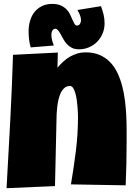

<svg xmlns="http://www.w3.org/2000/svg" viewBox="-20 -982 692 987"><path d="M630.9 -247.1Q630.9 -191.9 629.6 -137.9Q628.4 -84 626 -29.3L344.7 -34.2Q359.4 -120.6 370.1 -206.8Q380.9 -293 380.9 -380.9Q380.9 -387.2 380.4 -401.4Q379.9 -415.5 378.4 -433.3Q377 -451.2 374.3 -470Q371.6 -488.8 366.9 -504.4Q362.3 -520 355.7 -530Q349.1 -540 339.8 -540Q323.2 -540 311.8 -530.3Q300.3 -520.5 292.7 -505.1Q285.2 -489.7 280.8 -470.7Q276.4 -451.7 274.2 -432.6Q272 -413.6 271.2 -396.7Q270.5 -379.9 270.5 -369.1Q268.1 -282.7 266.6 -197.5Q265.1 -112.3 262.7 -25.4L13.7 -14.6Q23.4 -187 32.5 -357.4Q41.5 -527.8 46.9 -700.2L277.3 -711.9L275.4 -633.8Q289.1 -650.4 304.9 -665Q320.8 -679.7 338.9 -690.2Q356.9 -700.7 377.2 -706.8Q397.5 -712.9 419.9 -712.9Q461.4 -712.9 492.7 -699.2Q523.9 -685.5 546.4 -662.1Q568.8 -638.7 584 -606.7Q599.1 -574.7 608.4 -538.6Q617.7 -502.4 622.6 -463.1Q627.4 -423.8 629.2 -385.7Q630.9 -347.7 630.9 -312V-310.1Q630.9 -310.1 630.9 -310.1Q630.9 -310.1 630.9 -310.1Q630.9 -310.1 630.9 -310.1Q630.9 -310.1 630.9 -310.1Q630.9 -310.1 630.9 -310.1Q630.9 -310.1 630.9 -310.1V-309.1Q630.9 -309.1 630.9 -309.1Q630.9 -309.1 630.9 -309.1Q630.9 -309.1 630.9 -309.1Q630.9 -309.1 630.9 -309.1Q630.9 -309.1 630.9 -309.1Q630.9 -309.1 630.9 -309.1V-304.2Q630.9 -304.2 630.9 -304.2Q630.9 -304.2 630.9 -304.2Q630.9 -304.2 630.9 -304.2Q630.9 -304.2 630.9 -304.2Q630.9 -304.2 630.9 -304.2Q630.9 -304.2 630.9 -304.2Q630.9 -304.2 630.9 -304.2Q630.9 -304.2 630.9 -304.2Q630.9 -304.2 630.9 -304.2V-303.7Q630.9 -303.7 630.9 -303.7Q630.9 -303.7 630.9 -303.7Q630.9 -303.7 630.9 -303.7Q630.9 -303.7 630.9 -303.7Q630.9 -303.7 630.9 -303.7Q630.9 -303.7 630.9 -303.7V-296.9Q630.9 -296.9 630.9 -296.9Q630.9 -296.9 630.9 -296.9Q630.9 -296.9 630.9 -296.9Q630.9 -296.9 630.9 -296.9Q630.9 -296.9 630.9 -296.9Q630.9 -296.9 630.9 -296.9V-296.4Q630.9 -296.4 630.9 -296.4Q630.9 -296.4 630.9 -296.4Q630.9 -296.4 630.9 -296.4Q630.9 -296.4 630.9 -296.4Q630.9 -296.4 630.9 -296.4Q630.9 -296.4 630.9 -296.4V-293Q630.9 -293 630.9 -293Q630.9 -293 630.9 -293Q630.9 -293 630.9 -293Q630.9 -293 630.9 -293Q630.9 -293 630.9 -293Q630.9 -293 630.9 -293V-292.5Q630.9 -292.5 630.9 -292.5Q630.9 -292.5 630.9 -292.5Q630.9 -292.5 630.9 -292.5Q630.9 -292.5 630.9 -292.5Q630.9 -292.5 630.9 -292.5Q630.9 -292.5 630.9 -292.5V-288.6Q630.9 -288.6 630.9 -288.6Q630.9 -288.6 630.9 -288.6Q630.9 -288.6 630.9 -288.6Q630.9 -288.6 630.9 -288.6Q630.9 -288.6 630.9 -288.6Q630.9 -288.6 630.9 -288.6V-288.1Q630.9 -288.1 630.9 -288.1Q630.9 -288.1 630.9 -288.1Q630.9 -288.1 630.9 -288.1Q630.9 -288.1 630.9 -288.1Q630.9 -288.1 630.9 -288.1Q630.9 -288.1 630.9 -288.1V-287.6Q630.9 -287.6 630.9 -287.6Q630.9 -287.6 630.9 -287.6Q630.9 -287.6 630.9 -287.6V-284.7Q630.9 -284.7 630.9 -284.7Q630.9 -284.7 630.9 -284.7Q630.9 -284.7 630.9 -284.7Q630.9 -284.7 630.9 -284.7Q630.9 -284.7 630.9 -284.7Q630.9 -284.7 630.9 -284.7Q630.9 -284.7 630.9 -284.7Q630.9 -284.7 630.9 -284.7V-284.2Q630.9 -284.2 630.9 -284.2Q630.9 -284.2 630.9 -284.2Q630.9 -284.2 630.9 -284.2Q630.9 -284.2 630.9 -284.2Q630.9 -284.2 630.9 -284.2Q630.9 -284.2 630.9 -284.2V-283.7Q630.9 -283.7 630.9 -283.7Q630.9 -283.7 630.9 -283.7ZM517.6 -862.3Q517.6 -834 507.3 -809.6Q497.1 -785.2 479.2 -767.1Q461.4 -749 437.3 -738.8Q413.1 -728.5 385.7 -728.5Q364.3 -728.5 349.1 -736.3Q334 -744.1 323.5 -755.9Q313 -767.6 305.4 -781.2Q297.9 -794.9 291.5 -806.6Q285.2 -818.4 278.6 -826.2Q272 -834 263.7 -834Q258.3 -834 254.4 -830.8Q250.5 -827.6 248.3 -823.2Q246.1 -818.8 245.1 -813.5Q244.1 -808.1 244.1 -803.7Q244.1 -789.1 247.8 -775.1Q251.5 -761.2 256.8 -748L137.7 -738.3Q131.8 -758.8 129.4 -779.5Q127 -800.3 127 -820.3Q127 -850.1 134.8 -876Q142.6 -901.9 158 -920.9Q173.3 -939.9 196 -950.9Q218.8 -961.9 249 -961.9Q275.9 -961.9 293.5 -953.6Q311 -945.3 322.8 -933.1Q334.5 -920.9 341.1 -906.2Q347.7 -891.6 353 -879.4Q358.4 -867.2 363.3 -858.9Q368.2 -850.6 376 -850.6Q385.7 -850.6 391.1 -859.4Q396.5 -868.2 396.5 -877Q396.5 -891.6 390.6 -905.5Q384.8 -919.4 377.9 -930.7L499 -950.2Q507.3 -928.7 512.5 -907Q517.6 -885.3 517.6 -862.3Z"/></svg>

Font: Luckiest Guy
Style: Regular
Weight: 400
Designer: Astigmatic (AOETI)
Foundry: Astigmatic (AOETI)
Version: Version 1.000